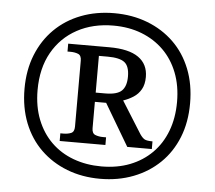

<svg xmlns="http://www.w3.org/2000/svg" viewBox="-52 -782 949 849"><g transform="rotate(5 422.5 -357.5)"><path d="M422 10Q342 10 275 -16Q208 -42 158.5 -90Q109 -138 82 -206Q55 -274 55 -358Q55 -441 82 -508.5Q109 -576 158 -624.5Q207 -673 274.5 -699Q342 -725 422 -725Q502 -725 569.5 -699Q637 -673 686.5 -625Q736 -577 763 -509Q790 -441 790 -357Q790 -273 763 -205.5Q736 -138 686.5 -90Q637 -42 569.5 -16Q502 10 422 10ZM423 -45Q493 -45 549.5 -67Q606 -89 647 -130Q688 -171 710 -229Q732 -287 732 -358Q732 -430 709.5 -487.5Q687 -545 646 -585.5Q605 -626 548.5 -648Q492 -670 423 -670Q332 -670 262 -632Q192 -594 152.5 -524Q113 -454 113 -357Q113 -284 136 -226Q159 -168 200.5 -127.5Q242 -87 299 -66Q356 -45 423 -45ZM230 -141V-175H243Q263 -175 277.5 -181Q292 -187 292 -210V-503Q292 -526 277.5 -532Q263 -538 243 -538H230V-573H413Q499 -573 542 -543Q585 -513 585 -456Q585 -423 572.5 -401Q560 -379 539 -365.5Q518 -352 494 -344L583 -202Q594 -186 604 -180.5Q614 -175 639 -175V-141H530L420 -327H370V-210Q370 -187 385 -181Q400 -175 419 -175H433V-141ZM412 -368Q465 -368 485.5 -388Q506 -408 506 -451Q506 -497 484 -514Q462 -531 409 -531H370V-368Z"/></g></svg>

Font: Noto Serif Ethiopic
Style: Regular
Weight: 400
Designer: Monotype Design Team
Foundry: Monotype Imaging Inc.
Version: Version 2.102